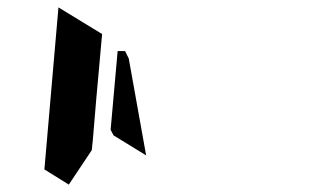

<svg xmlns="http://www.w3.org/2000/svg" viewBox="-20 -968 856 519"><path d="M375 -548 287 -602 279 -617 298 -830H318L328 -810ZM166 -469 100 -510 138 -948 256 -876 240 -698 231 -590 228 -562Z"/></svg>

Font: DSEG14 Modern Mini
Style: Bold Italic
Weight: 700
Italic angle: -5°
Designer: Keshikan(Twitter:@keshinomi_88pro)
Version: Version 0.46